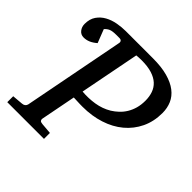

<svg xmlns="http://www.w3.org/2000/svg" viewBox="-176 -816 961 961"><g transform="rotate(45 304.0 -335.5)"><path d="M600.1 -511.2Q600.1 -450.7 576.9 -402.3Q553.7 -354 512.9 -320.1Q472.2 -286.1 416.3 -268.1Q360.4 -250 294.9 -250Q287.1 -250 276.4 -250.2Q265.6 -250.5 255.4 -251L231 -252L194.8 -65.9Q193.4 -58.6 197.3 -53.2Q201.2 -47.9 213.9 -46.9L272 -42V0H12.2V-42L68.8 -46.9Q89.4 -48.3 94.2 -65.9L194.8 -585L198.2 -603Q200.7 -612.8 196.3 -618.4Q191.9 -624 182.1 -624H159.2Q132.8 -624 119.1 -618.2Q105.5 -612.3 95.2 -600.1L123 -528.8Q105 -513.2 88.1 -506.1Q71.3 -499 53.2 -499Q33.2 -499 21 -514.4Q8.8 -529.8 8.8 -550.8Q8.8 -585.9 24.9 -609.1Q41 -632.3 65.9 -646Q90.8 -659.7 121.1 -665.3Q151.4 -670.9 180.2 -670.9H372.1Q433.1 -670.9 476.3 -658.9Q519.5 -647 547.1 -625.7Q574.7 -604.5 587.4 -575.2Q600.1 -545.9 600.1 -511.2ZM496.1 -494.1Q496.1 -522.9 487.8 -546.9Q479.5 -570.8 461.2 -587.9Q442.9 -605 412.8 -614.5Q382.8 -624 339.8 -624Q331.5 -624 320.8 -623.5Q310.1 -623 303.2 -622.1L241.2 -304.2Q284.7 -300.3 328.1 -307.1Q371.6 -314 408.2 -335.9Q426.3 -347.2 442.4 -362.3Q458.5 -377.4 470.5 -397Q482.4 -416.5 489.3 -440.7Q496.1 -464.8 496.1 -494.1Z"/></g></svg>

Font: Charis SIL Phon
Style: Italic
Weight: 400
Italic angle: -11°
Foundry: SIL International
Version: Version 5.000